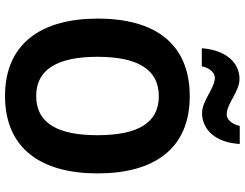

<svg xmlns="http://www.w3.org/2000/svg" viewBox="-125 -839 974 764"><g transform="rotate(90 362.0 -457.0)"><path d="M172 -773H244C250 -806 271 -825 289 -825C331 -825 380 -774 430 -774C492 -774 547 -823 553 -924H481C474 -892 455 -872 436 -872C391 -872 346 -923 294 -923C224 -923 178 -861 172 -773ZM670 -358C670 -582 573 -725 363 -725C154 -725 54 -587 54 -359C54 -136 152 10 362 10C572 10 670 -135 670 -358ZM206 -358C206 -514 254 -602 363 -602C471 -602 518 -515 518 -358C518 -201 471 -114 362 -114C254 -114 206 -202 206 -358Z"/></g></svg>

Font: Noto Sans Sinhala UI SemiCondensed
Style: Bold
Weight: 700
Width: 4
Designer: Jelle Bosma - Monotype Design Team
Foundry: Monotype Imaging Inc.
Version: Version 2.006